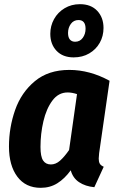

<svg xmlns="http://www.w3.org/2000/svg" viewBox="-20 -883 562 920"><path d="M505 -496 455 -149Q453 -129 453 -123Q453 -108 458 -99Q463 -90 477 -84L432 14Q389 10 359 -10Q329 -30 319 -67Q290 -27 255 -5Q220 17 175 17Q103 17 63 -36.5Q23 -90 23 -181Q23 -272 52.5 -356Q82 -440 147 -494Q212 -548 312 -548Q410 -548 505 -496ZM174 -179Q174 -133 186.5 -114Q199 -95 224 -95Q247 -95 267.5 -113Q288 -131 311 -164L349 -432Q325 -440 304 -440Q260 -440 231 -401Q202 -362 188 -302Q174 -242 174 -179ZM476 -749Q476 -710 458 -678Q440 -646 407.5 -627Q375 -608 333 -608Q281 -608 251 -639.5Q221 -671 221 -721Q221 -759 239 -791.5Q257 -824 289.5 -843.5Q322 -863 363 -863Q416 -863 446 -831Q476 -799 476 -749ZM306 -725Q306 -704 315 -693.5Q324 -683 340 -683Q363 -683 376.5 -701.5Q390 -720 390 -745Q390 -787 356 -787Q333 -787 319.5 -768.5Q306 -750 306 -725Z"/></svg>

Font: Fira Sans Condensed
Style: Bold Italic
Weight: 700
Width: 3
Italic angle: -8°
Designer: Carrois Corporate & Edenspiekermann AG
Foundry: Carrois Corporate GbR & Edenspiekermann AG
Version: Version 4.203